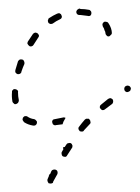

<svg xmlns="http://www.w3.org/2000/svg" viewBox="-20 -284 326 448"><path d="M114 116Q113 113 110 112Q107 111 104 112Q101 113 100 115L97 122Q96 122 96 122L94 126Q94 127 94 127L91 134Q90 136 91 139Q92 142 94 144Q96 144 97 144Q99 145 100 144Q101 144 103 143Q104 142 104 140L114 122Q115 119 114 116ZM149 58Q149 57 149 55Q148 54 148 53Q147 51 145 50Q143 49 140 50Q137 50 135 53Q133 56 131 59Q129 59 127 60Q127 60 127 60Q127 60 127 60Q127 62 128 64Q126 67 124 71Q123 73 124 76Q124 79 127 81Q130 82 133 82Q136 81 137 78Q143 69 148 61Q149 60 149 58ZM191 0Q191 -3 189 -5Q188 -6 187 -7Q185 -7 184 -7Q182 -7 181 -7Q179 -6 178 -5Q171 3 165 11Q164 12 163 14Q163 15 163 16Q163 18 164 19Q165 21 166 22Q168 23 171 23Q175 23 176 20Q183 13 190 5Q192 3 191 0ZM60 9Q62 9 63 8Q64 7 65 6Q66 5 66 3Q67 0 65 -2Q63 -5 60 -6Q51 -7 44 -12Q43 -13 41 -13Q40 -13 39 -13Q37 -13 36 -12Q35 -11 34 -10Q33 -9 33 -7Q32 -6 33 -4Q33 -3 34 -2Q35 0 36 1Q45 7 57 9Q59 9 60 9ZM107 8Q106 8 105 7Q103 6 103 5Q102 3 102 2Q101 -1 103 -4Q105 -6 108 -6Q118 -8 128 -10Q129 -10 130 -10Q131 -10 133 -9L128 0Q127 3 126 6Q118 7 110 8Q109 9 107 8ZM243 -43Q244 -45 244 -46Q244 -48 244 -49Q244 -50 243 -52Q241 -54 238 -55Q235 -55 232 -53Q223 -46 216 -40Q215 -39 214 -38Q213 -37 213 -35Q213 -34 213 -32Q214 -31 215 -30Q217 -27 220 -27Q223 -27 225 -29Q233 -35 241 -41Q242 -42 243 -43ZM10 -45Q11 -43 12 -43Q13 -42 14 -41Q16 -41 17 -41Q20 -42 22 -44Q24 -47 24 -50Q22 -59 22 -69Q23 -72 20 -74Q18 -76 15 -76Q14 -76 12 -76Q11 -75 10 -74Q9 -73 8 -72Q8 -71 8 -69Q7 -58 9 -47Q9 -46 10 -45ZM284 -73Q285 -74 285 -76Q286 -77 285 -79Q285 -80 284 -81Q282 -84 279 -84Q276 -85 274 -83H273Q272 -82 271 -81Q270 -79 270 -78Q270 -76 270 -75Q271 -74 271 -72Q273 -70 276 -69Q279 -69 282 -71Q284 -72 284 -73ZM16 -115Q18 -112 21 -111Q22 -111 24 -111Q25 -111 27 -112Q28 -113 29 -114Q30 -115 30 -117Q33 -126 37 -135Q37 -137 37 -138Q37 -140 36 -141Q36 -142 35 -143Q34 -145 32 -145Q29 -146 26 -145Q24 -144 22 -141Q19 -131 16 -121Q15 -118 16 -115ZM44 -184Q44 -183 44 -182Q45 -180 46 -179Q47 -178 48 -177Q50 -175 54 -176Q57 -177 58 -179Q64 -188 69 -196Q71 -198 71 -201Q70 -204 68 -206Q65 -208 62 -208Q59 -207 57 -205Q51 -196 45 -187Q45 -186 44 -184ZM233 -230Q231 -233 228 -233Q225 -234 223 -233Q220 -231 219 -228Q219 -225 220 -222Q223 -218 224 -213Q226 -210 226 -207Q226 -204 228 -202Q230 -199 233 -199Q236 -199 238 -202Q241 -204 241 -207Q241 -212 239 -218Q237 -224 233 -230ZM93 -240Q92 -238 92 -237Q91 -235 92 -234Q92 -232 93 -231Q94 -229 98 -228Q101 -228 103 -229Q111 -235 120 -239Q123 -240 124 -243Q125 -246 123 -249Q123 -250 122 -251Q121 -252 119 -253Q118 -253 116 -253Q115 -253 113 -252Q104 -248 95 -242Q93 -241 93 -240ZM168 -263 166 -264Q164 -264 163 -263Q161 -262 160 -261Q159 -260 159 -259Q158 -258 158 -256Q158 -253 160 -251Q162 -249 165 -249H168Q177 -248 184 -247Q187 -246 190 -247Q193 -249 193 -252Q194 -254 193 -255Q193 -257 192 -258Q191 -259 190 -260Q189 -261 188 -261Q178 -263 168 -263Z"/></svg>

Font: FRB American Cursive Dashed Extralight
Style: Italic
Weight: 200
Italic angle: -25°
Version: Version 2.0;Modular Font Editor K font №1